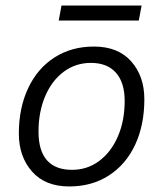

<svg xmlns="http://www.w3.org/2000/svg" viewBox="-20 -663 585 693"><path d="M48 -181Q48 -273 81.5 -344.5Q115 -416 176.5 -455.5Q238 -495 319 -495Q406 -495 453.5 -441.5Q501 -388 501 -305Q501 -212 468 -141Q435 -70 373.5 -30Q312 10 230 10Q143 10 95.5 -44Q48 -98 48 -181ZM430 -299Q430 -365 398.5 -400.5Q367 -436 308 -436Q253 -436 210 -404Q167 -372 143 -315.5Q119 -259 119 -188Q119 -119 149.5 -84.5Q180 -50 240 -50Q295 -50 338 -82Q381 -114 405.5 -170.5Q430 -227 430 -299ZM202 -643H491L481 -589H192Z"/></svg>

Font: Niramit Light
Style: Italic
Weight: 300
Italic angle: -10°
Designer: Katatrad Aksorn Co.,Ltd.
Foundry: Cadson Demak Co.,Ltd.
Version: Version 1.000; ttfautohint (v1.6)